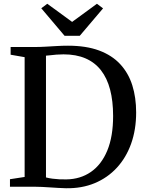

<svg xmlns="http://www.w3.org/2000/svg" viewBox="-20 -993 772 1021"><path d="M330.5 8Q311 7.5 289.2 6.2Q267.5 5 245.5 3.5Q223.5 2 203 1Q182.5 0 165.5 0H33V-40L111 -52V-689L36.5 -702V-743H164Q193 -743 222.5 -744.8Q252 -746.5 281.8 -748.2Q311.5 -750 341.5 -750Q438 -750 506.8 -724.5Q575.5 -699 619.2 -651.8Q663 -604.5 683.5 -539.5Q704 -474.5 704 -395Q704 -304 677.5 -229.5Q651 -155 601.5 -101.2Q552 -47.5 483.5 -19Q415 9.5 330.5 8ZM332.5 -39Q407.5 -40 463.5 -78.8Q519.5 -117.5 550.5 -192.2Q581.5 -267 581.5 -376.5Q581.5 -455.5 565.5 -516.5Q549.5 -577.5 517 -619.2Q484.5 -661 434.8 -682.5Q385 -704 318 -704Q298 -704 280 -702.5Q262 -701 247.8 -699.2Q233.5 -697.5 224.5 -697V-49.5Q241 -45 259.2 -42.8Q277.5 -40.5 296 -39.5Q314.5 -38.5 332.5 -39ZM323.5 -802.5 199.5 -949 231.5 -973 363.5 -876.5 495.5 -973 528 -948.5 404 -802.5Z"/></svg>

Font: Merriweather 60pt Medium
Style: Regular
Weight: 500
Version: Version 2.100